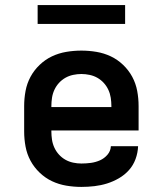

<svg xmlns="http://www.w3.org/2000/svg" viewBox="-20 -727 640 755"><path d="M300 8Q270 8 240.5 3Q211 -2 184.5 -14.5Q158 -27 136 -48Q114 -69 100 -95Q86 -121 80.5 -150.5Q75 -180 75 -210V-310Q75 -340 80.5 -369.5Q86 -399 100 -425Q114 -451 136 -472Q158 -493 184.5 -505.5Q211 -518 240.5 -523Q270 -528 300 -528Q330 -528 359.5 -523Q389 -518 415.5 -505.5Q442 -493 464 -472Q486 -451 500 -425Q514 -399 519.5 -369.5Q525 -340 525 -310V-214H182V-210Q182 -194 184.5 -177.5Q187 -161 194 -146Q201 -131 212 -119Q223 -107 237 -99Q251 -91 267.5 -87.5Q284 -84 300 -84Q319 -84 337.5 -86.5Q356 -89 373 -96.5Q390 -104 402.5 -118.5Q415 -133 416 -152H523Q522 -126 513 -101.5Q504 -77 487 -58Q470 -39 447.5 -26Q425 -13 401 -5.5Q377 2 351.5 5Q326 8 300 8ZM182 -306H418V-310Q418 -326 415.5 -342.5Q413 -359 406 -374Q399 -389 388 -401Q377 -413 363 -421Q349 -429 332.5 -432.5Q316 -436 300 -436Q284 -436 267.5 -432.5Q251 -429 237 -421Q223 -413 212 -401Q201 -389 194 -374Q187 -359 184.5 -342.5Q182 -326 182 -310ZM128 -633V-707H472V-633Z"/></svg>

Font: Iosevka Aile Semibold
Style: Regular
Weight: 600
Designer: Belleve Invis
Foundry: Belleve Invis
Version: Version 31.1.0; ttfautohint (v1.8.4)